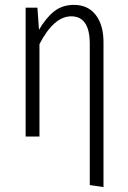

<svg xmlns="http://www.w3.org/2000/svg" viewBox="-20 -554 520 779"><path d="M279.8 -534.2Q336.9 -534.2 368.4 -493.4Q399.9 -452.6 399.9 -382.8V205.1L344.2 196.8V-376Q344.2 -487.8 269 -487.8Q198.7 -487.8 140.1 -375V0H84V-522.9H131.8L138.2 -433.1Q167 -482.4 200.2 -508.3Q233.4 -534.2 279.8 -534.2Z"/></svg>

Font: Fira Sans Compressed Light
Style: Regular
Weight: 300
Width: 1
Designer: Carrois Corporate & Edenspiekermann AG
Foundry: Carrois Corporate GbR & Edenspiekermann AG
Version: Version 4.203;PS 004.203;hotconv 1.0.88;makeotf.lib2.5.64775